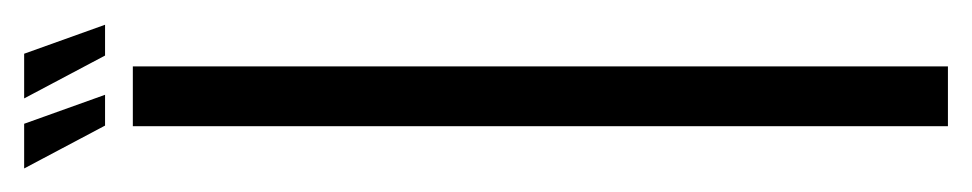

<svg xmlns="http://www.w3.org/2000/svg" viewBox="-363 -462 805 159"><g transform="rotate(-90 39.5 -382.5)"><path d="M14.5 0H64V-675H14.5ZM73 -698H98.5L74.5 -765H37.5ZM15 -698H40.5L16.5 -765H-20.5Z"/></g></svg>

Font: Anybody UltraCondensed Light
Style: Regular
Weight: 300
Width: 1
Version: Version 1.113;gftools[0.9.25]